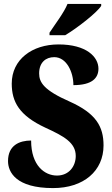

<svg xmlns="http://www.w3.org/2000/svg" viewBox="-20 -951 574 981"><path d="M233 -784V-771H313C375 -808 475 -886 497 -921V-931H325C307 -886 259 -824 233 -784ZM251 10C408 10 509 -78 509 -208C509 -305 470 -372 336 -432C204 -490 180 -530 180 -576C180 -632 214 -659 257 -659C320 -659 355 -583 355 -516C450 -516 483 -552 483 -600C483 -660 422 -724 279 -724C144 -724 40 -647 40 -524C40 -431 78 -361 211 -299C307 -255 367 -222 367 -154C367 -102 333 -54 271 -54C209 -54 139 -104 139 -233C80 -233 21 -209 21 -128C21 -72 61 10 251 10Z"/></svg>

Font: Noto Serif Myanmar Condensed Black
Style: Regular
Weight: 900
Width: 3
Designer: Ben Mitchell and the Monotype Design Team
Foundry: Monotype Imaging Inc.
Version: Version 2.106